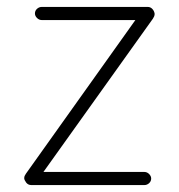

<svg xmlns="http://www.w3.org/2000/svg" viewBox="-20 -535 517 555"><path d="M87 -38H397Q405 -38 411 -32Q417 -26 417 -19Q417 -11 411 -5.5Q405 0 397 0H71Q61 0 55.5 -7.5Q50 -15 50 -20Q50 -24 51.5 -27Q53 -30 55 -33L377 -485L382 -477H101Q93 -477 87 -483Q81 -489 81 -496Q81 -504 87 -509.5Q93 -515 101 -515H407Q415 -515 420.5 -509Q426 -503 427 -495Q427 -491 425.5 -487.5Q424 -484 422 -481L102 -33Z"/></svg>

Font: Quicksand Variable Light
Style: Regular
Weight: 300
Designer: Andrew Paglinawan
Foundry: Andrew Paglinawan
Version: Version 3.004